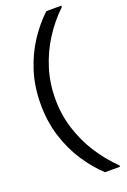

<svg xmlns="http://www.w3.org/2000/svg" viewBox="-174 -852 686 1037"><g transform="rotate(-20 169.0 -333.0)"><path d="M239 130Q185 80 139 10.5Q93 -59 65.5 -145.5Q38 -232 38 -333Q38 -434 65.5 -520.5Q93 -607 139 -676.5Q185 -746 239 -796H325V-788Q264 -730 218.5 -658.5Q173 -587 147.5 -505Q122 -423 122 -333Q122 -244 147.5 -162Q173 -80 219 -8Q265 64 325 122V130Z"/></g></svg>

Font: DM Sans 36pt
Style: Regular
Weight: 400
Designer: Colophon Foundry, Jonny Pinhorn
Foundry: Colophon Foundry
Version: Version 4.004;gftools[0.9.30]